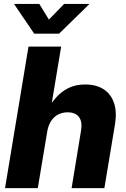

<svg xmlns="http://www.w3.org/2000/svg" viewBox="-20 -967 649 987"><path d="M222.2 -287.1 174.3 0H5.9L126.5 -727.5H294.4L237.3 -384.3H213.9Q236.8 -429.2 265.4 -462.4Q293.9 -495.6 331.3 -514.2Q368.7 -532.7 418 -532.7Q474.6 -532.7 512.5 -508.3Q550.3 -483.9 565.9 -438.2Q581.5 -392.6 571.3 -329.1L516.6 0H348.1L396.5 -294.9Q404.3 -340.8 386.2 -365.2Q368.2 -389.6 327.6 -389.6Q300.8 -389.6 279.1 -378.4Q257.3 -367.2 242.4 -344.5Q227.5 -321.8 222.2 -287.1ZM182.1 -946.8 231.4 -866.2 309.6 -946.8H439.5L439 -945.8L283.7 -793.9H155.8L52.7 -945.8V-946.8Z"/></svg>

Font: Inter 28pt ExtraBold
Style: Italic
Weight: 800
Italic angle: -9.3988°
Designer: Rasmus Andersson
Foundry: rsms
Version: Version 4.001;git-66647c0bb